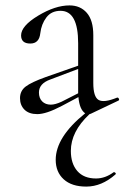

<svg xmlns="http://www.w3.org/2000/svg" viewBox="-20 -415 460 710"><path d="M413 -54Q417 -55 419.5 -50Q422 -45 418 -43L315 6Q314 6 312.5 6.5Q311 7 310 8Q242 72 242 143Q242 190 266 217.5Q290 245 335 245Q369 245 400 222Q402 221 404.5 222.5Q407 224 408 226Q409 228 407 230Q356 275 299 275Q245 275 215.5 248Q186 221 186 176Q186 92 295 4Q274 -10 270 -56L208 -23Q151 7 118 7Q87 7 70.5 -9.5Q54 -26 54 -52Q54 -79 75 -95Q96 -111 149 -130L269 -172V-255Q269 -375 204 -375Q170 -375 151.5 -350.5Q133 -326 129 -292Q125 -254 92 -254Q58 -254 58 -284Q58 -319 121 -357Q184 -395 237 -395Q277 -395 301 -367.5Q325 -340 325 -285V-108Q325 -57 344.5 -45.5Q364 -34 413 -54ZM208 -39 269 -70V-76V-160L166 -121Q124 -106 124 -73Q124 -52 136 -40Q148 -28 168 -28Q184 -28 208 -39Z"/></svg>

Font: Cormorant
Style: Regular
Weight: 400
Designer: Christian Thalmann (Catharsis Fonts)
Version: Version 1.000;PS 001.000;hotconv 1.0.70;makeotf.lib2.5.58329